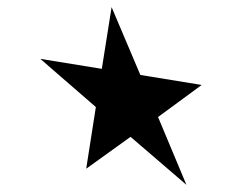

<svg xmlns="http://www.w3.org/2000/svg" viewBox="-20 -663 698 535"><path d="M263.7 -471.2 291 -643.1 371.1 -454.1 542 -426.3 420.4 -336.9 499.5 -147.9 343.8 -281.7 220.2 -192.9 247.1 -364.7 92.3 -499Z"/></svg>

Font: Vazirmatn UI ExtraBold
Style: Regular
Weight: 800
Designer: Saber Rastikerdar
Foundry: Saber Rastikerdar
Version: Version 33.003